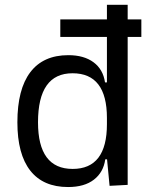

<svg xmlns="http://www.w3.org/2000/svg" viewBox="-20 -752 626 782"><path d="M225.6 -601.6V-672.9H415.5V-732.4H500V-672.9H555.7V-601.6H500V1L426.3 4.9L416 -103H408.7Q401.4 -50.3 362.5 -20.3Q323.7 9.8 257.3 9.8Q155.8 9.8 103.3 -57.1Q50.8 -124 50.8 -253.9Q50.8 -388.7 103.5 -458Q156.2 -527.3 258.3 -527.3Q321.8 -527.3 360.8 -498.5Q399.9 -469.7 407.7 -416.5H415.5V-601.6ZM415.5 -246.1V-271.5Q415.5 -453.6 275.4 -453.6Q134.8 -453.6 134.8 -253.9Q134.8 -64 275.9 -64Q415.5 -64 415.5 -246.1Z"/></svg>

Font: Cascadia Mono NF SemiLight
Style: Regular
Weight: 350
Monospace: yes
Designer: Aaron Bell
Foundry: Saja Typeworks
Version: Version 2404.023; ttfautohint (v1.8.4)